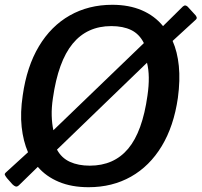

<svg xmlns="http://www.w3.org/2000/svg" viewBox="-34 -772 842 802"><path d="M783 -708Q786 -704 787.5 -699.5Q789 -695 784 -690L687 -601Q707 -556 713 -496.5Q719 -437 709 -363Q692 -245 641.5 -161.5Q591 -78 513 -34Q435 10 336 10Q265 10 211.5 -12.5Q158 -35 124 -75L46 1Q38 9 31.5 7Q25 5 18 -2L-5 -28Q-11 -36 -13.5 -41Q-16 -46 -9 -52L83 -136Q63 -182 56.5 -241.5Q50 -301 61 -374Q78 -494 128.5 -578.5Q179 -663 257.5 -707.5Q336 -752 435 -752Q505 -752 558.5 -729Q612 -706 647 -663L730 -745Q736 -750 741 -749Q746 -748 750 -744L783 -708ZM187 -362Q181 -322 182 -288.5Q183 -255 189 -228L567 -592Q548 -630 514 -646.5Q480 -663 431 -663Q330 -663 269.5 -589.5Q209 -516 187 -362ZM582 -373Q588 -414 587.5 -448.5Q587 -483 580 -510L204 -147Q223 -112 258 -96Q293 -80 341 -80Q442 -80 501.5 -151Q561 -222 582 -373Z"/></svg>

Font: Libre Franklin Medium
Style: Italic
Weight: 500
Italic angle: -8°
Designer: Pablo Impallari, Rodrigo Fuenzalida, Nhung Nguyen
Foundry: Impallari Type
Version: Version 3.000